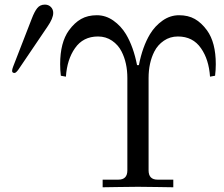

<svg xmlns="http://www.w3.org/2000/svg" viewBox="-20 -791 946 812"><path d="M234.4 -519.5Q234.4 -611.3 271.5 -662.6Q294.9 -694.8 323 -710.7Q351.1 -726.6 389.6 -726.6Q427.2 -726.6 459.5 -703.9Q491.7 -681.2 512.7 -646.5Q544.4 -593.3 559.6 -515.6H567.4Q582.5 -593.3 614.3 -646.5Q635.3 -681.2 667.5 -703.9Q699.7 -726.6 737.3 -726.6Q775.9 -726.6 804 -710.7Q832 -694.8 855.5 -662.6Q892.6 -611.3 892.6 -519.5Q892.6 -495.1 889.6 -470.7L868.2 -466.8Q863.3 -539.6 830.1 -586.9Q795.9 -636.7 732.4 -636.7Q699.2 -636.7 673.1 -618.9Q647 -601.1 632.8 -573.2Q608.4 -525.4 608.4 -460.9V-70.3Q608.4 -31.2 646.5 -31.2H712.9V1Q708 1 649.4 0Q590.8 -1 563.5 -1Q536.1 -1 477.8 0Q419.4 1 414.1 1V-31.2H480.5Q518.6 -31.2 518.6 -70.3V-460.9Q518.6 -525.4 494.1 -573.2Q480 -601.1 453.9 -618.9Q427.7 -636.7 394.5 -636.7Q331.1 -636.7 296.9 -586.9Q263.7 -539.6 258.8 -466.8L237.3 -470.7Q234.4 -494.6 234.4 -519.5ZM31.2 -491.2Q31.2 -498 35.6 -509.3L114.3 -711.9Q125.5 -741.7 137.5 -756.6Q149.4 -771.5 169.9 -771.5Q185.1 -771.5 195.1 -761.5Q205.1 -751.5 205.1 -736.3Q205.1 -713.4 180.7 -678.2L58.1 -497.1Q47.4 -482.4 41.5 -482.4Q31.2 -482.4 31.2 -491.2Z"/></svg>

Font: Theano Old Style
Style: Regular
Weight: 400
Designer: Alexey Kryukov
Version: Version 2.00